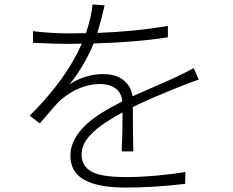

<svg xmlns="http://www.w3.org/2000/svg" viewBox="-20 -805 1040 856"><path d="M574.2 -129.9H522.5Q526.4 -213.9 526.4 -303.7Q384.8 -228.5 354.5 -163.1Q343.8 -139.6 343.8 -116.2Q343.8 -39.1 442.4 -22.5Q480.5 -15.6 543.9 -15.6Q664.1 -15.6 806.6 -38.1L805.7 14.6Q668 31.2 541 31.2Q337.9 31.2 302.7 -61.5Q293.9 -84 293.9 -111.3Q293.9 -212.9 431.6 -300.8Q468.8 -324.2 524.4 -352.5H525.4Q520.5 -410.2 462.9 -425.8Q445.3 -430.7 426.8 -430.7Q331.1 -429.7 247.1 -356.4Q229.5 -339.8 159.2 -256.8Q158.2 -255.9 157.2 -254.9L112.3 -289.1Q275.4 -451.2 344.7 -610.4Q324.2 -609.4 287.1 -609.4Q217.8 -609.4 127 -614.3V-666Q204.1 -656.2 290 -656.2Q337.9 -656.2 363.3 -657.2Q387.7 -730.5 392.6 -785.2L446.3 -781.2Q432.6 -718.8 414.1 -658.2Q581.1 -664.1 728.5 -689.5V-638.7Q583 -616.2 397.5 -611.3Q357.4 -512.7 289.1 -427.7Q349.6 -469.7 428.7 -474.6Q435.5 -474.6 440.4 -474.6Q522.5 -474.6 556.6 -418Q567.4 -398.4 571.3 -376Q579.1 -379.9 749 -454.1Q766.6 -462.9 780.3 -468.8Q793 -474.6 843.8 -501L866.2 -450.2Q858.4 -448.2 796.9 -424.8Q649.4 -366.2 572.3 -328.1Q572.3 -227.5 574.2 -129.9Z"/></svg>

Font: Taipei Sans TC Beta Light
Style: Regular
Weight: 300
Designer: JT Foundry
Foundry: JT Foundry
Version: Version 1.000